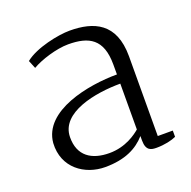

<svg xmlns="http://www.w3.org/2000/svg" viewBox="-106 -660 770 775"><g transform="rotate(-20 279.5 -272.5)"><path d="M54.2 -152.3C47.9 -46.9 131.8 10.7 218.8 10.7C305.2 10.7 358.4 -17.6 394.5 -58.6V-39.1C394.5 5.4 418 8.3 440.4 8.3C474.1 8.3 505.9 1 524.9 -7.8V-34.7H460.4L461.4 -377.4C461.4 -520.5 374.5 -556.2 271 -556.2C223.1 -556.2 124 -536.6 75.2 -497.1L89.4 -462.4C126.5 -484.4 196.8 -506.3 246.6 -506.3C335.9 -506.3 390.6 -477.1 390.6 -367.7V-324.7C268.6 -324.7 65.9 -287.6 54.2 -152.3ZM126 -151.4C127 -257.3 284.7 -285.2 390.6 -285.2C390.1 -216.3 390.1 -135.3 390.1 -88.4C372.1 -73.2 324.7 -36.6 254.4 -36.6C178.2 -36.6 125 -70.8 126 -151.4Z"/></g></svg>

Font: Merriweather
Style: Light
Weight: 250
Designer: Eben Sorkin ( eben@eyebytes.com )
Foundry: Sorkin Type Co.
Version: Version 1.003